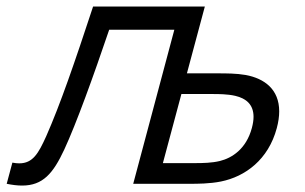

<svg xmlns="http://www.w3.org/2000/svg" viewBox="-72 -560 929 585"><path d="M-51.6 0C-34.2 3.6 -18.6 5.4 -4.6 5.4C58.7 5.4 90 -31.6 123.9 -104.5C160.4 -183 212.9 -328.5 260.7 -469.5H459.2L333.9 0H507.9C527.4 0 566.9 0 601.3 -7C675.3 -22 745.6 -73.5 771.3 -169.5C776.4 -188.4 778.7 -205.5 778.7 -220.8C778.7 -287.8 733.7 -320.9 676.7 -331.5C648 -336.5 617 -336.5 591 -336.5H497.5L552.1 -540H211.6C155.1 -368.5 111.7 -242 68.6 -144.5C45.2 -92.9 28.2 -62.3 -13.4 -62.3C-19.8 -62.3 -26.7 -63 -34.3 -64.5ZM424.3 -63 480.7 -273.5H578.2C591.7 -273.5 621.2 -273.5 644.7 -268C678.7 -260.1 700.5 -240.9 700.5 -204.1C700.5 -194.1 698.8 -182.7 695.4 -170C678.1 -105.5 634.4 -78.5 598 -69.5C573.4 -63.5 546.3 -63 521.8 -63Z"/></svg>

Font: Manrope
Style: RegularItalic
Weight: 400
Italic angle: -15°
Designer: Mikhail Sharanda
Foundry: Mikhail Sharanda
Version: Version 4.502;hotconv 1.0.109;makeotfexe 2.5.65596